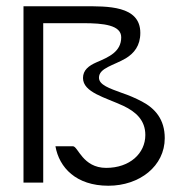

<svg xmlns="http://www.w3.org/2000/svg" viewBox="-20 -583 568 613"><path d="M326 10C426 10 506 -53 506 -142C506 -202 475 -237 433 -259C412 -270 391 -279 370 -286C329 -301 296 -312 296 -335C296 -366 343 -374 382 -397C408 -413 428 -437 428 -478C428 -566 322 -563 246 -563H55V0H118V-509H246C310 -509 367 -503 367 -464C367 -418 328 -401 288 -384C263 -373 245 -359 245 -334C245 -288 316 -272 374 -245C414 -226 444 -199 444 -152C444 -93 394 -47 319 -47C244 -47 229 -116 213 -116H157C169 -48 223 10 326 10Z"/></svg>

Font: OSH Darker Grotesque Medium
Style: Regular
Weight: 500
Designer: Gabriel Lam
Foundry: TypeRant
Version: Version 1.000;Glyphs 3.1.1 (3148)